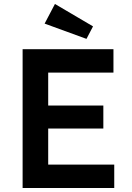

<svg xmlns="http://www.w3.org/2000/svg" viewBox="-20 -948 665 968"><path d="M94 0V-700H552V-582H223V-416H501V-300H223V-118H556V0ZM416 -752 205 -829 257 -928 449 -815Z"/></svg>

Font: Lexend Deca Medium
Style: Regular
Weight: 500
Designer: Bonnie Shaver-Troup, Thomas Jockin
Foundry: Lexend
Version: Version 1.008; ttfautohint (v1.8.4.7-5d5b)